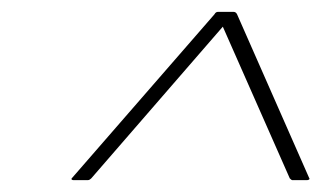

<svg xmlns="http://www.w3.org/2000/svg" viewBox="-20 -728 562 324"><path d="M104 -424Q102 -424 101 -425Q100 -426 101 -427L342 -704Q343 -706 344.5 -707Q346 -708 348 -708H374Q376 -708 377.5 -707Q379 -706 380 -704L502 -427Q503 -426 501.5 -425Q500 -424 498 -424H473Q472 -424 469 -427L356 -683L134 -427Q133 -426 131.5 -425Q130 -424 128 -424Z"/></svg>

Font: Glory Thin
Style: Italic
Weight: 100
Italic angle: -12°
Designer: Robert Leuschke
Foundry: Robert Leuschke
Version: Version 1.011